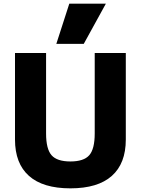

<svg xmlns="http://www.w3.org/2000/svg" viewBox="-20 -1020 770 1050"><path d="M365 10Q215 10 138.5 -58Q62 -126 62 -257V-730H232V-290Q232 -205 262 -171Q292 -137 365 -137Q438 -137 468 -171Q498 -205 498 -290V-730H668V-257Q668 -126 591.5 -58Q515 10 365 10ZM438 -780H288L359 -1000H559Z"/></svg>

Font: M PLUS 1 Thin ExtraBold
Style: Regular
Weight: 800
Version: Version 1.001